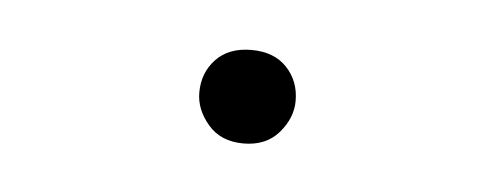

<svg xmlns="http://www.w3.org/2000/svg" viewBox="-24 -88 348 135"><g transform="rotate(5 150.0 -20.0)"><path d="M150 13Q134 13 125 2.5Q116 -8 116 -20Q116 -34 125 -43.5Q134 -53 150 -53Q166 -53 175 -43.5Q184 -34 184 -20Q184 -8 175 2.5Q166 13 150 13Z"/></g></svg>

Font: Source Serif 4 ExtraLight
Style: Regular
Weight: 200
Designer: Frank Grießhammer
Foundry: Adobe
Version: Version 4.005;hotconv 1.1.0;makeotfexe 2.6.0